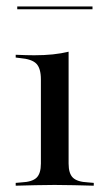

<svg xmlns="http://www.w3.org/2000/svg" viewBox="-20 -589 340 609"><path d="M109.7 -207.3V-337.1Q109.7 -371.8 95.6 -386.7Q81.5 -401.6 43.5 -404.8L29.8 -406.5V-415.3Q50 -414.5 62.5 -414.1Q75 -413.7 88.7 -413.7Q120.2 -413.7 147.6 -416.5Q175 -419.4 197.6 -425V-415.3V-207.3ZM153.2 -2.4Q121 -2.4 92.3 -1.6Q63.7 -0.8 29.8 0V-8.9L48.4 -10.5Q82.3 -12.1 96 -25.4Q109.7 -38.7 109.7 -70.2V-207.3H197.6V-70.2Q197.6 -38.7 211.3 -25.4Q225 -12.1 258.9 -10.5L277.4 -8.9V0Q243.5 -0.8 214.9 -1.6Q186.3 -2.4 153.2 -2.4ZM34.7 -559.7V-568.5H273.4V-559.7Z"/></svg>

Font: Playfair 144pt SemiExpanded Medium
Style: Regular
Weight: 500
Width: 6
Designer: Claus Eggers Sørensen
Foundry: Claus Eggers Sørensen
Version: Version 2.203